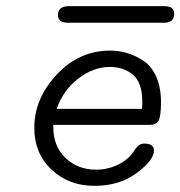

<svg xmlns="http://www.w3.org/2000/svg" viewBox="-20 -602 588 626"><path d="M91.8 -185.1Q91.8 -280.3 164.8 -358.6Q237.8 -437 338.9 -437Q367.7 -437 394.8 -429Q421.9 -420.9 448 -403.6Q474.1 -386.2 489.5 -351.6Q504.9 -316.9 504.9 -269Q504.9 -222.2 496.8 -208.5Q488.8 -194.8 466.8 -194.8H153.8V-187Q153.8 -125 193.8 -86.9Q233.9 -48.8 293 -48.8Q332 -48.8 366.5 -65.9Q400.9 -83 418.9 -112.8Q431.2 -130.9 441.9 -132.8Q445.8 -133.8 451.2 -133.8Q481.9 -133.8 481.9 -110.8Q481.9 -80.1 426 -38.1Q370.1 3.9 288.1 3.9Q204.1 3.9 147.9 -49.1Q91.8 -102.1 91.8 -185.1ZM165 -247.1H442.9Q443.8 -255.9 443.8 -272Q443.8 -333 413.3 -358.4Q382.8 -383.8 337.9 -383.8Q284.7 -383.8 235.4 -345.9Q186 -308.1 165 -247.1ZM168.9 -552.7Q168.9 -581.5 204.1 -582H515.1Q548.3 -582 547.9 -557.1Q547.9 -528.3 516.1 -527.8H200.2Q168.9 -528.8 168.9 -552.7Z"/></svg>

Font: CMU Typewriter Text
Style: LightOblique
Weight: 200
Italic angle: -9.46001°
Version: Version 0.7.0